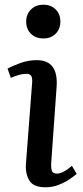

<svg xmlns="http://www.w3.org/2000/svg" viewBox="-20 -780 350 814"><path d="M91 -688Q91 -719 111 -739.5Q131 -760 164 -760Q196 -760 216 -740Q236 -720 236 -689Q236 -657 216 -637Q196 -617 164 -617Q131 -617 111 -637Q91 -657 91 -688ZM116 -426Q118 -449 112.5 -458Q107 -467 91 -467Q65 -467 26 -450L12 -489Q31 -500 65.5 -512.5Q100 -525 136 -525Q228 -525 220 -412L197 -88Q196 -65 200.5 -54.5Q205 -44 221 -44Q247 -44 285 -77L305 -43Q294 -33 274 -19.5Q254 -6 228 4Q202 14 173 14Q122 14 104.5 -14.5Q87 -43 90 -86Z"/></svg>

Font: Literata 36pt Medium
Style: Italic
Weight: 500
Italic angle: -2°
Designer: Latin by Veronika Burian and Jose Scaglione. Greek by Irene Vlachou. Cyrillic by Vera Evstafieva
Foundry: TypeTogether
Version: Version 3.002